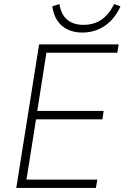

<svg xmlns="http://www.w3.org/2000/svg" viewBox="-20 -923 612 943"><path d="M60 0 172 -705H563L556 -664H208L163 -378H489L483 -337H157L110 -41H458L451 0ZM384 -763Q345 -763 313.5 -777.5Q282 -792 262.5 -820.5Q243 -849 237 -892L272 -903Q280 -851 310.5 -826Q341 -801 389 -801Q440 -801 476.5 -825Q513 -849 541 -903L572 -892Q551 -847 522 -818.5Q493 -790 458 -776.5Q423 -763 384 -763Z"/></svg>

Font: Nunito Sans 10pt SemiCondensed ExtraLight
Style: Italic
Weight: 250
Width: 4
Italic angle: -9°
Designer: Vernon Adams
Foundry: Vernon Adams
Version: Version 3.101;gftools[0.9.27]